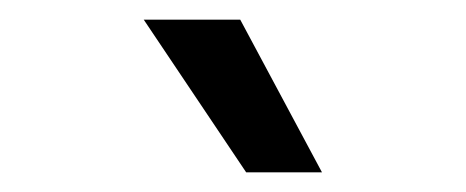

<svg xmlns="http://www.w3.org/2000/svg" viewBox="-20 -794 473 195"><path d="M230 -619H307L224 -774H126Z"/></svg>

Font: Wafeq Medium
Style: Regular
Weight: 500
Designer: Rasmus Andersson & Azza Alameddine
Foundry: Google & TypeTogether
Version: Version 3.000;January 28, 2025;FontCreator 15.0.0.3014 64-bi